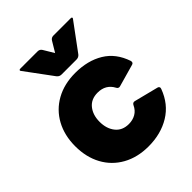

<svg xmlns="http://www.w3.org/2000/svg" viewBox="-235 -940 1129 1129"><g transform="rotate(-45 329.5 -375.5)"><path d="M34 -253Q34 -343 71.5 -412Q109 -481 178 -519.5Q247 -558 339 -558Q442 -558 515.5 -513.5Q589 -469 620 -377Q621 -375 621 -370Q621 -358 608 -355L470 -316L464 -315Q453 -315 447 -327Q417 -383 350 -383Q296 -383 266.5 -346.5Q237 -310 237 -253Q237 -196 266.5 -159Q296 -122 350 -122Q382 -122 407.5 -136.5Q433 -151 447 -181Q454 -196 469 -193L619 -155Q625 -154 628.5 -150Q632 -146 632 -141Q632 -139 630 -133Q596 -41 519 6Q442 53 339 53Q247 53 178 14.5Q109 -24 71.5 -93Q34 -162 34 -253ZM404 -804H546Q557 -804 557 -798Q557 -794 553 -790L429 -622Q418 -608 400 -608H276Q258 -608 247 -622L123 -790Q119 -794 119 -798Q119 -804 130 -804H272Q290 -804 299 -789L338 -724L377 -789Q386 -804 404 -804Z"/></g></svg>

Font: LINE Seed JP_TTF ExtraBold
Style: Regular
Weight: 800
Designer: LY Corporation & Fontrix & Fontworks
Version: Version 1.015